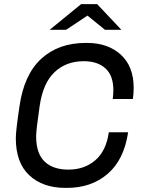

<svg xmlns="http://www.w3.org/2000/svg" viewBox="-20 -905 702 935"><path d="M631 -477Q631 -448 627 -423H529Q532 -446 532 -466Q532 -537 493.5 -572Q455 -607 388 -607Q302 -607 245.5 -553.5Q189 -500 173 -388Q156 -272 156 -241Q156 -158 197 -118.5Q238 -79 313 -79Q391 -79 444 -124.5Q497 -170 510 -261H604Q584 -127 504.5 -58.5Q425 10 306 10H299Q188 10 122.5 -51.5Q57 -113 57 -232Q57 -268 75 -388Q97 -542 181 -619Q265 -696 398 -696H404Q505 -696 568 -639Q631 -582 631 -477ZM406 -829 302 -760H222L375 -885H453L571 -760H491Z"/></svg>

Font: Chivo
Style: Italic
Weight: 400
Italic angle: -8.05°
Designer: Hector Gatti
Foundry: Omnibus-Type
Version: Version 1.007